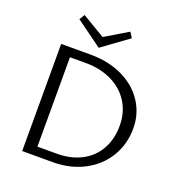

<svg xmlns="http://www.w3.org/2000/svg" viewBox="-151 -984 1025 1108"><g transform="rotate(20 361.5 -430.5)"><path d="M109 -658H292Q400 -658 485.5 -617.5Q571 -577 619 -504.5Q667 -432 667 -342Q667 -244 619.5 -166Q572 -88 487.5 -44Q403 0 295 0H109ZM301 -54Q388 -54 453 -88Q518 -122 553 -184.5Q588 -247 588 -330Q588 -410 549.5 -472Q511 -534 441 -568.5Q371 -603 281 -603H183V-54ZM481 -828 320 -711 159 -828 179 -861 320 -777 460 -861Z"/></g></svg>

Font: Ysabeau
Style: Regular
Weight: 400
Designer: Christian Thalmann (Catharsis Fonts)
Version: Version 0.003